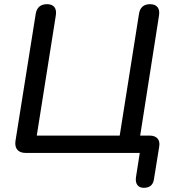

<svg xmlns="http://www.w3.org/2000/svg" viewBox="-20 -732 838 919"><path d="M668 167C696 167 713 154 717 125L742 -30C748 -63 730 -83 697 -83H651L741 -657C747 -692 731 -712 698 -712C667 -712 649 -695 645 -664L553 -83H156L247 -657C253 -692 238 -712 205 -712C174 -712 156 -696 151 -666L54 -57C49 -21 67 0 103 0H649L631 115C626 147 640 167 668 167Z"/></svg>

Font: SN Pro Medium
Style: Italic
Weight: 400
Italic angle: -9°
Designer: Tobias Whetton
Foundry: Supernotes
Version: Version 1.001;Glyphs 3.2 (3249)